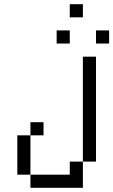

<svg xmlns="http://www.w3.org/2000/svg" viewBox="-20 -895 540 915"><path d="M187.5 -250V-312.5H125V-250H62.5V-62.5H125V0H375Q375 0 375 -125H312.5V-62.5H125V-250ZM312.5 -687.5V-750H250V-687.5ZM500 -687.5V-750H437.5V-687.5ZM375 -812.5V-875H312.5V-812.5ZM375 -125H437.5Q437.5 -125 437.5 -625H375Q375 -625 375 -125Z"/></svg>

Font: UnifontExMono
Style: Regular
Weight: 500
Version: Version 15.0.06